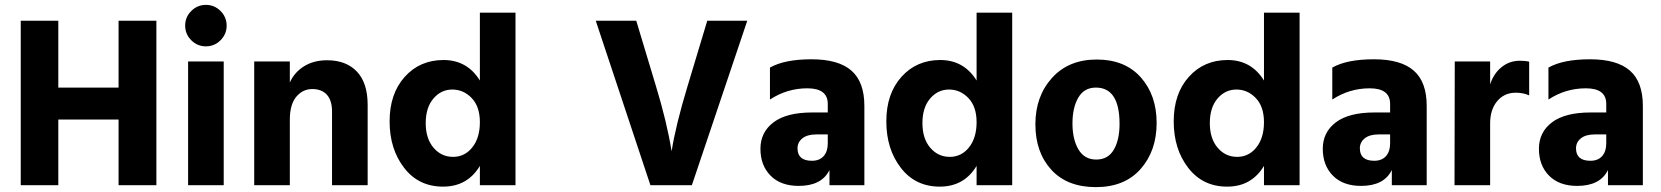

<svg xmlns="http://www.w3.org/2000/svg" viewBox="-20 -759 6809 787"><path d="M621 0H466V-269H219V0H65V-674H219V-400H466V-674H621Z M884 -714Q909 -689 909 -654Q909 -619 884 -594Q859 -569 824 -569Q789 -569 764 -594Q739 -619 739 -654Q739 -689 764 -714Q789 -739 824 -739Q859 -739 884 -714ZM897 0H751V-507H897Z M1487 0H1341V-302Q1341 -347 1320 -370.5Q1299 -394 1260 -394Q1221 -394 1194.5 -362.5Q1168 -331 1168 -268V0H1022V-507H1168V-421Q1187 -463 1226.5 -487.5Q1266 -512 1321 -512Q1399 -512 1443 -465.5Q1487 -419 1487 -329Z M2093 0H1947V-79Q1896 6 1796 6Q1696 6 1636.5 -71Q1577 -148 1577 -261.5Q1577 -375 1639 -444Q1701 -513 1798 -513Q1895 -513 1947 -429V-707H2093ZM1834 -392Q1788 -392 1756.5 -355Q1725 -318 1725 -254.5Q1725 -191 1757 -153.5Q1789 -116 1837 -116Q1885 -116 1916 -155Q1947 -194 1947 -258Q1947 -322 1913.5 -357Q1880 -392 1834 -392Z M2816 0H2646L2422 -674H2588L2669 -405Q2713 -261 2733 -139Q2749 -243 2798 -405L2879 -674H3043Z M3254 3Q3180 3 3138.5 -39Q3097 -81 3097 -149Q3097 -217 3150.5 -257.5Q3204 -298 3309 -298H3373V-333Q3373 -397 3289.5 -397Q3206 -397 3136 -351V-482Q3196 -516 3306.5 -516Q3417 -516 3470 -469.5Q3523 -423 3523 -325V0H3380V-62Q3348 3 3254 3ZM3308 -100Q3339 -100 3356 -119Q3373 -138 3373 -171V-208H3326Q3289 -208 3269 -192Q3249 -176 3249 -151Q3249 -100 3308 -100Z M4129 0H3983V-79Q3932 6 3832 6Q3732 6 3672.5 -71Q3613 -148 3613 -261.5Q3613 -375 3675 -444Q3737 -513 3834 -513Q3931 -513 3983 -429V-707H4129ZM3870 -392Q3824 -392 3792.5 -355Q3761 -318 3761 -254.5Q3761 -191 3793 -153.5Q3825 -116 3873 -116Q3921 -116 3952 -155Q3983 -194 3983 -258Q3983 -322 3949.5 -357Q3916 -392 3870 -392Z M4569 -251Q4569 -400 4472 -400Q4424 -400 4400 -359Q4376 -318 4376 -253Q4376 -188 4400.5 -146.5Q4425 -105 4473.5 -105Q4522 -105 4545.5 -145.5Q4569 -186 4569 -251ZM4475.5 -515Q4591 -515 4656 -442Q4721 -369 4721 -255Q4721 -141 4655.5 -66.5Q4590 8 4472 8Q4354 8 4289 -63.5Q4224 -135 4224 -249.5Q4224 -364 4292 -439.5Q4360 -515 4475.5 -515Z M5307 0H5161V-79Q5110 6 5010 6Q4910 6 4850.5 -71Q4791 -148 4791 -261.5Q4791 -375 4853 -444Q4915 -513 5012 -513Q5109 -513 5161 -429V-707H5307ZM5048 -392Q5002 -392 4970.5 -355Q4939 -318 4939 -254.5Q4939 -191 4971 -153.5Q5003 -116 5051 -116Q5099 -116 5130 -155Q5161 -194 5161 -258Q5161 -322 5127.5 -357Q5094 -392 5048 -392Z M5559 3Q5485 3 5443.5 -39Q5402 -81 5402 -149Q5402 -217 5455.5 -257.5Q5509 -298 5614 -298H5678V-333Q5678 -397 5594.5 -397Q5511 -397 5441 -351V-482Q5501 -516 5611.5 -516Q5722 -516 5775 -469.5Q5828 -423 5828 -325V0H5685V-62Q5653 3 5559 3ZM5613 -100Q5644 -100 5661 -119Q5678 -138 5678 -171V-208H5631Q5594 -208 5574 -192Q5554 -176 5554 -151Q5554 -100 5613 -100Z M6088 0H5942L5943 -507H6088V-413Q6102 -457 6134.5 -483.5Q6167 -510 6210 -510Q6234 -510 6248 -506V-368Q6224 -379 6193 -379Q6146 -379 6117 -344.5Q6088 -310 6088 -253Z M6445 3Q6371 3 6329.5 -39Q6288 -81 6288 -149Q6288 -217 6341.5 -257.5Q6395 -298 6500 -298H6564V-333Q6564 -397 6480.5 -397Q6397 -397 6327 -351V-482Q6387 -516 6497.5 -516Q6608 -516 6661 -469.5Q6714 -423 6714 -325V0H6571V-62Q6539 3 6445 3ZM6499 -100Q6530 -100 6547 -119Q6564 -138 6564 -171V-208H6517Q6480 -208 6460 -192Q6440 -176 6440 -151Q6440 -100 6499 -100Z"/></svg>

Font: Hind Vadodara
Style: Bold
Weight: 700
Designer: Hitesh Malaviya
Foundry: Indian Type Foundry
Version: Version 0.702;PS 1.0;hotconv 1.0.81;makeotf.lib2.5.63406